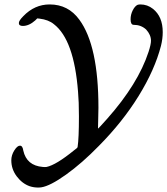

<svg xmlns="http://www.w3.org/2000/svg" viewBox="-20 -703 754 866"><path d="M83 -586Q65 -586 65 -599Q65 -610 85 -630Q136 -683 204 -683Q288 -683 338 -614Q424 -497 424 -217Q424 -204 423 -168Q422 -132 422 -123Q424 -123 464 -168Q603 -325 650 -469Q661 -503 661 -519Q661 -546 639 -570Q616 -591 583 -591Q569 -591 569 -616Q569 -637 578.5 -656Q588 -675 600 -681Q606 -683 613 -683Q645 -683 670 -663Q714 -628 714 -558Q714 -528 706 -496Q678 -388 605.5 -270.5Q533 -153 426 -45Q350 33 278 84.5Q206 136 166 142Q162 143 154 143Q132 143 114 137Q80 125 55.5 92.5Q31 60 31 20Q31 -3 44.5 -24.5Q58 -46 70 -46Q82 -46 85 -24Q100 44 173 50Q184 51 190 50Q233 41 314 -25Q330 -36 330 -40Q336 -78 336 -178Q336 -245 332 -289Q314 -524 223 -594Q199 -614 158 -619L148 -620L139 -611Q111 -586 83 -586Z"/></svg>

Font: KaTeX_Caligraphic
Style: Regular
Weight: 400
Version: Version 1.1; ttfautohint (v1.3)